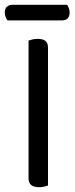

<svg xmlns="http://www.w3.org/2000/svg" viewBox="-29 -775 311 800"><path d="M90 -363H171V-2Q166 0 156 2.5Q146 5 134 5Q112 5 101 -4Q90 -13 90 -32ZM171 -296H90V-606Q95 -608 105.5 -610.5Q116 -613 128 -613Q150 -613 160.5 -604.5Q171 -596 171 -576ZM229 -690H2Q-2 -696 -5.5 -704Q-9 -712 -9 -722Q-9 -739 0 -747Q9 -755 23 -755H251Q255 -749 258 -740.5Q261 -732 261 -723Q261 -706 252.5 -698Q244 -690 229 -690Z"/></svg>

Font: Baloo Paaji 2
Style: Regular
Weight: 400
Designer: Shuchita Grover, Noopur Datye and Ek Type
Foundry: Ek Type
Version: Version 1.700